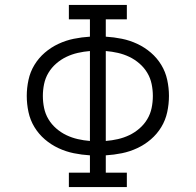

<svg xmlns="http://www.w3.org/2000/svg" viewBox="-20 -755 790 775"><path d="M258 0V-58H343V-128Q310 -130 278 -136.5Q246 -143 216 -157Q186 -171 161 -192.5Q136 -214 119 -242Q102 -270 95 -302.5Q88 -335 88 -368Q88 -400 95 -432.5Q102 -465 119 -493Q136 -521 161 -542.5Q186 -564 216 -578Q246 -592 278 -598.5Q310 -605 343 -607V-677H258V-735H492V-677H407V-607Q440 -605 472 -598.5Q504 -592 534 -578Q564 -564 589 -542.5Q614 -521 631 -493Q648 -465 655 -432.5Q662 -400 662 -368Q662 -335 655 -302.5Q648 -270 631 -242Q614 -214 589 -192.5Q564 -171 534 -157Q504 -143 472 -136.5Q440 -130 407 -128V-58H492V0ZM343 -186V-549Q318 -547 294 -541.5Q270 -536 248 -525.5Q226 -515 207 -498.5Q188 -482 175.5 -461Q163 -440 158 -416Q153 -392 153 -368Q153 -343 158 -319Q163 -295 175.5 -274Q188 -253 207 -236.5Q226 -220 248 -209.5Q270 -199 294 -193.5Q318 -188 343 -186ZM407 -186Q432 -188 456 -193.5Q480 -199 502 -209.5Q524 -220 543 -236.5Q562 -253 574.5 -274Q587 -295 592 -319Q597 -343 597 -368Q597 -392 592 -416Q587 -440 574.5 -461Q562 -482 543 -498.5Q524 -515 502 -525.5Q480 -536 456 -541.5Q432 -547 407 -549Z"/></svg>

Font: Iosevka Etoile Light
Style: Regular
Weight: 300
Designer: Belleve Invis
Foundry: Belleve Invis
Version: Version 25.0.1; ttfautohint (v1.8.4)